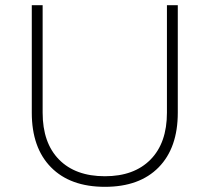

<svg xmlns="http://www.w3.org/2000/svg" viewBox="-20 -719 811 743"><path d="M386 -37Q499 -37 562.5 -101.5Q626 -166 626 -283V-699H668V-283Q668 -147 594 -71.5Q520 4 386 4Q252 4 177.5 -71.5Q103 -147 103 -283V-699H145V-283Q145 -166 208.5 -101.5Q272 -37 386 -37Z"/></svg>

Font: TypoPRO Montserrat
Style: Regular
Weight: 275
Designer: Julieta Ulanovsky
Foundry: Julieta Ulanovsky
Version: Version 6.001